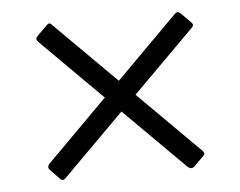

<svg xmlns="http://www.w3.org/2000/svg" viewBox="-38 -615 606 484"><g transform="rotate(-5 265.0 -373.0)"><path d="M436 -180Q428 -172 418 -181L71 -527Q67 -531 67 -534.5Q67 -538 71 -542L96 -567Q103 -574 108 -568L460 -217Q463 -214 463.5 -210.5Q464 -207 461 -205ZM73 -202Q64 -210 74 -220L420 -567Q424 -571 427.5 -571Q431 -571 435 -567L460 -542Q466 -536 461 -530L109 -178Q103 -172 97 -177Z"/></g></svg>

Font: Libre Franklin Light
Style: Regular
Weight: 300
Designer: Pablo Impallari, Rodrigo Fuenzalida, Nhung Nguyen
Foundry: Impallari Type
Version: Version 3.000